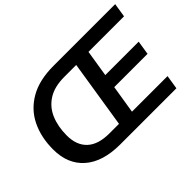

<svg xmlns="http://www.w3.org/2000/svg" viewBox="-120 -1011 1317 1317"><g transform="rotate(-45 538.5 -352.5)"><path d="M421 0Q253 0 162 -79.5Q71 -159 71 -301Q71 -419 115.5 -510Q160 -601 250.5 -653Q341 -705 479 -705H1077L1061 -603H716L685 -409H1009L993 -307H670L637 -102H982L966 0ZM422 -106H515L593 -599H477Q382 -599 321.5 -560.5Q261 -522 233 -455Q205 -388 205 -303Q205 -208 259.5 -157Q314 -106 422 -106Z"/></g></svg>

Font: Nunito Sans
Style: Bold Italic
Weight: 700
Italic angle: -9°
Designer: Vernon Adams
Foundry: Vernon Adams
Version: Version 3.006; ttfautohint (v1.8.3)